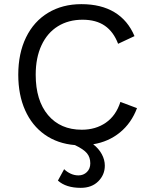

<svg xmlns="http://www.w3.org/2000/svg" viewBox="-20 -690 726 925"><path d="M429 5Q456 26 470.5 53Q485 80 485 108Q485 152 453.5 183.5Q422 215 369 215Q298 215 259 180L289 125Q302 138 320 146.5Q338 155 358 155Q382 155 398.5 139Q415 123 415 97Q415 68 399 48.5Q383 29 341 9Q257 2 195.5 -41.5Q134 -85 101 -159Q68 -233 68 -330Q68 -433 105.5 -510Q143 -587 212 -628.5Q281 -670 372 -670Q467 -670 531.5 -631Q596 -592 628 -516L549 -479Q527 -537 485 -566Q443 -595 378 -595Q310 -595 259 -563.5Q208 -532 180 -472Q152 -412 152 -330Q152 -206 211.5 -135.5Q271 -65 374 -65Q441 -65 490 -99Q539 -133 560 -199L640 -169Q613 -97 558 -52Q503 -7 429 5Z"/></svg>

Font: Work Sans
Style: Regular
Weight: 400
Designer: Wei Huang
Foundry: Wei Huang
Version: Version 1.500; ttfautohint (v1.6)